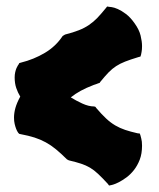

<svg xmlns="http://www.w3.org/2000/svg" viewBox="-20 -640 486 588"><path d="M410.2 -225.1Q410.2 -224.1 412.6 -215.8Q415 -207.5 415 -193.8Q415 -169.4 408 -151.1Q400.9 -132.8 390.1 -119.1Q379.4 -105.5 366.9 -96.4Q354.5 -87.4 344 -82Q333.5 -76.7 326.7 -74.7Q319.8 -72.8 320.8 -73.2L314 -71.8L310.1 -77.1Q293 -95.7 280.5 -107.4Q268.1 -119.1 255.6 -126.5Q243.2 -133.8 228.3 -138.7Q213.4 -143.6 190.9 -148.9L185.1 -151.9Q167 -169.9 151.6 -182.6Q136.2 -195.3 120.1 -204.1Q104 -212.9 85.7 -218.8Q67.4 -224.6 43.9 -229L39.1 -230L36.1 -232.9Q35.6 -233.4 33.7 -236.6Q31.7 -239.7 29.3 -245.8Q26.9 -252 24.9 -260.5Q22.9 -269 22.9 -279.8Q22.9 -293.9 27.1 -309.1Q31.2 -324.2 42 -344.2Q34.7 -356 29.8 -370.4Q24.9 -384.8 24.9 -402.8Q24.9 -411.6 26.6 -418.9Q28.3 -426.3 30.5 -431.4Q32.7 -436.5 34.7 -439.5Q36.6 -442.4 37.1 -442.9L39.1 -446.8L43.9 -448.2Q83.5 -458 117.2 -478Q150.9 -498 171.9 -529.8L179.2 -534.2Q204.1 -540.5 221.4 -547.4Q238.8 -554.2 252.4 -563.5Q266.1 -572.8 278.1 -585.2Q290 -597.7 304.2 -615.2L308.1 -620.1L314 -619.1Q314.5 -619.1 322 -618.2Q329.6 -617.2 340.8 -612.3Q352.1 -607.4 365.7 -597.2Q379.4 -586.9 392.1 -568.8Q406.2 -549.3 410.6 -531Q415 -512.7 415 -499Q415 -487.8 413.6 -481Q412.1 -474.1 412.1 -473.1L410.2 -466.8L402.8 -464.8Q378.9 -457.5 363.3 -451.4Q347.7 -445.3 335.7 -437.5Q323.7 -429.7 312.7 -418.5Q301.8 -407.2 287.1 -389.2L285.2 -386.2L280.8 -384.8Q277.8 -383.3 274.4 -382.3Q271 -381.3 267.1 -379.9Q244.1 -371.1 227.5 -362.1Q210.9 -353 196.8 -341.8Q212.4 -332 231.9 -323Q251.5 -314 268.1 -314L272 -313L274.9 -309.1Q291.5 -289.6 305.2 -276.9Q318.8 -264.2 333 -255.9Q347.2 -247.6 363.3 -242.2Q379.4 -236.8 400.9 -231.9L408.2 -231Z"/></svg>

Font: Hanalei Fill
Style: Regular
Weight: 400
Version: Version 1.000